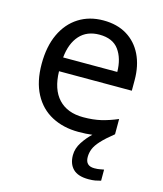

<svg xmlns="http://www.w3.org/2000/svg" viewBox="-114 -630 792 935"><g transform="rotate(15 282.0 -163.0)"><path d="M389 116Q389 161 434 161Q451 161 462.5 158.5Q474 156 482 155V211Q468 215 454 217.5Q440 220 420 220Q367 220 342 195Q317 170 317 126Q317 92 337.5 60.5Q358 29 383 6Q352 10 313 10Q237 10 178.5 -21Q120 -52 87.5 -113.5Q55 -175 55 -264Q55 -352 84.5 -415Q114 -478 167.5 -512Q221 -546 292 -546Q361 -546 410.5 -516Q460 -486 486.5 -431.5Q513 -377 513 -304V-251H146Q148 -160 192.5 -112.5Q237 -65 317 -65Q368 -65 407.5 -74.5Q447 -84 489 -102V-25Q449 7 427 31Q405 55 397 75Q389 95 389 116ZM291 -474Q228 -474 191.5 -433.5Q155 -393 148 -321H421Q420 -389 389 -431.5Q358 -474 291 -474Z"/></g></svg>

Font: Noto Sans Linear A
Style: Regular
Weight: 400
Designer: Monotype Design Team
Foundry: Monotype Imaging Inc.
Version: Version 2.002; ttfautohint (v1.8.4.7-5d5b)